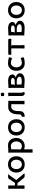

<svg xmlns="http://www.w3.org/2000/svg" viewBox="1927 -2549 822 4716"><g transform="rotate(-90 2338.0 -191.0)"><path d="M60.1 -58.1V-341.8Q60.1 -387.2 57.1 -396Q74.7 -401.9 100.1 -401.9Q125.5 -401.9 143.1 -396Q140.1 -387.2 140.1 -341.8V-234.9H204.1L304.2 -384.8Q317.9 -404.8 369.1 -404.8Q409.7 -404.8 417 -392.1L411.6 -386.7Q406.2 -381.8 401.1 -377Q396 -372.1 389.4 -364.7Q382.8 -357.4 378.9 -352.1L273.4 -201.7L404.3 -46.4Q427.2 -19 439 -7.3Q431.2 4.9 391.1 4.9Q341.8 4.9 325.7 -15.1L199.2 -171.9H116.2L140.1 -154.3V-58.1Q140.1 -11.7 143.1 -2.9Q128.4 2 100.1 2Q71.8 2 57.1 -2.9Q60.1 -11.7 60.1 -58.1Z M543 -200.2Q543 -139.2 574.5 -102.1Q606 -64.9 657.7 -64.9Q709.5 -64.9 741.2 -102.3Q772.9 -139.6 772.9 -200.2Q772.9 -260.7 741.2 -297.9Q709.5 -335 657.7 -335Q606 -335 574.5 -297.9Q543 -260.7 543 -200.2ZM512.5 -51.5Q457.5 -107.9 457.5 -200.2Q457.5 -292.5 512.5 -348.6Q567.4 -404.8 657.7 -404.8Q748 -404.8 803 -348.6Q857.9 -292.5 857.9 -200.2Q857.9 -107.9 803 -51.5Q748 4.9 657.7 4.9Q567.4 4.9 512.5 -51.5Z M947.8 -341.8Q947.8 -376.5 944.8 -396H951.2Q982.9 -396.5 1044.4 -400.6Q1106 -404.8 1127.9 -404.8Q1212.4 -404.8 1260 -347.4Q1307.6 -290 1307.6 -200.2Q1307.6 -112.8 1251 -54Q1194.3 4.9 1107.9 4.9Q1063.5 4.9 1027.8 -11.2V140.1Q1027.8 186 1030.8 194.8Q1014.6 200.2 987.8 200.2Q960.9 200.2 944.8 194.8Q947.8 186 947.8 140.1ZM1027.8 -120.1 1011.2 -118.2Q1027.8 -93.3 1053 -79.1Q1078.1 -64.9 1107.9 -64.9Q1158.2 -64.9 1190.4 -103.3Q1222.7 -141.6 1222.7 -200.2Q1222.7 -258.3 1190.4 -296.6Q1158.2 -335 1107.9 -335Q1067.9 -335 1027.8 -324.7Z M1452.6 -200.2Q1452.6 -139.2 1484.1 -102.1Q1515.6 -64.9 1567.4 -64.9Q1619.1 -64.9 1650.9 -102.3Q1682.6 -139.6 1682.6 -200.2Q1682.6 -260.7 1650.9 -297.9Q1619.1 -335 1567.4 -335Q1515.6 -335 1484.1 -297.9Q1452.6 -260.7 1452.6 -200.2ZM1422.1 -51.5Q1367.2 -107.9 1367.2 -200.2Q1367.2 -292.5 1422.1 -348.6Q1477.1 -404.8 1567.4 -404.8Q1657.7 -404.8 1712.6 -348.6Q1767.6 -292.5 1767.6 -200.2Q1767.6 -107.9 1712.6 -51.5Q1657.7 4.9 1567.4 4.9Q1477.1 4.9 1422.1 -51.5Z M1827.1 -32.2Q1827.1 -56.6 1831.5 -69.8Q1832.5 -69.3 1835.9 -69.3Q1851.1 -69.3 1867.7 -80.1Q1884.3 -90.8 1885.7 -113.8L1890.6 -208Q1895 -288.6 1942.1 -344.2Q1989.3 -399.9 2057.1 -399.9H2126.5Q2178.7 -399.9 2221.2 -397Q2218.3 -388.2 2218.3 -341.8V-58.1Q2218.3 -12.7 2221.2 -3.9Q2203.6 2 2177.2 2Q2150.9 2 2133.3 -3.9Q2136.2 -12.7 2136.2 -58.1V-325.2H2067.4Q2027.8 -325.2 2000.2 -287.6Q1972.7 -250 1970.2 -195.8L1965.3 -98.1Q1962.9 -52.7 1928 -23.9Q1893.1 4.9 1835.4 4.9H1831.5Q1827.1 -8.3 1827.1 -32.2Z M2339.4 -502.9Q2334.5 -517.6 2334.5 -540Q2334.5 -562.5 2339.4 -577.1Q2354 -582 2376.5 -582Q2398.9 -582 2413.6 -577.1Q2418.5 -562.5 2418.5 -540Q2418.5 -517.6 2413.6 -502.9Q2398.9 -498 2376.5 -498Q2354 -498 2339.4 -502.9ZM2420.4 -396Q2417.5 -387.2 2417.5 -341.8V-94.2Q2417.5 -43.9 2440.4 -11.2L2437.5 -8.8Q2434.6 -6.8 2431.6 -4.6Q2428.7 -2.4 2424.1 -0.2Q2419.4 2 2413.8 3.4Q2408.2 4.9 2402.3 4.9Q2372.1 4.9 2354.7 -16.6Q2337.4 -38.1 2337.4 -80.1V-341.8Q2337.4 -387.2 2334.5 -396Q2357.9 -401.9 2377.4 -401.9Q2386.7 -401.9 2397 -400.6Q2407.2 -399.4 2413.1 -397.9Q2418.9 -396.5 2420.4 -396Z M2537.1 -60.1V-339.8Q2537.1 -385.3 2534.2 -394H2540.5Q2571.8 -394.5 2628.2 -398.7Q2684.6 -402.8 2707 -402.8Q2783.2 -402.8 2825.2 -374.5Q2867.2 -346.2 2867.2 -294.9Q2867.2 -270 2847.7 -249.5Q2828.1 -229 2793 -216.3Q2841.8 -202.1 2869.4 -176.3Q2897 -150.4 2897 -117.2Q2897 -60.5 2849.6 -28.8Q2802.2 2.9 2717.3 2.9Q2694.8 2.9 2632.8 -1.2Q2570.8 -5.4 2538.6 -5.9H2534.2Q2537.1 -14.6 2537.1 -60.1ZM2619.1 -76.7Q2659.7 -66.9 2697.3 -66.9Q2748.5 -66.9 2780.3 -80.8Q2812 -94.7 2812 -117.2Q2812 -149.9 2783.2 -169.9Q2754.4 -189.9 2707 -189.9H2619.1ZM2619.1 -251 2586.4 -240.2H2707Q2740.7 -240.2 2761.5 -255.1Q2782.2 -270 2782.2 -294.9Q2782.2 -312 2756.1 -322.5Q2730 -333 2687 -333Q2652.3 -333 2619.1 -323.7Z M2956.5 -200.2Q2957.5 -290 3005.9 -347.4Q3054.2 -404.8 3138.7 -404.8Q3212.9 -404.8 3276.4 -386.2Q3288.1 -382.8 3288.1 -369.6Q3288.1 -364.3 3285.2 -353.5L3270 -304.7Q3195.8 -335 3155.8 -335Q3105.5 -335 3074.2 -296.9Q3043 -258.8 3042 -200.2Q3042 -141.6 3073.7 -103.3Q3105.5 -64.9 3155.8 -64.9Q3195.8 -64.9 3270 -95.2L3285.2 -46.4Q3288.1 -35.6 3288.1 -30.3Q3288.1 -17.1 3276.4 -13.7Q3212.9 4.9 3138.7 4.9Q3054.2 4.9 3005.4 -53Q2956.5 -110.8 2956.5 -200.2Z M3506.8 -58.1V-325.2H3408.7Q3363.8 -325.2 3353.5 -321.8Q3348.6 -336.4 3348.6 -358.9Q3348.6 -388.7 3357.9 -394.3Q3367.2 -399.9 3408.7 -399.9H3684.6Q3726.1 -399.9 3735.4 -394.3Q3744.6 -388.7 3744.6 -358.9Q3744.6 -336.4 3739.7 -321.8Q3729.5 -325.2 3684.6 -325.2H3559.6Q3564.5 -322.8 3573 -318.4Q3581.5 -314 3586.4 -312V-58.1Q3586.4 -13.2 3589.8 -2.9Q3575.2 2 3546.9 2Q3518.1 2 3503.4 -2.9Q3506.8 -13.2 3506.8 -58.1Z M3826.7 -60.1V-339.8Q3826.7 -385.3 3823.7 -394H3830.1Q3861.3 -394.5 3917.7 -398.7Q3974.1 -402.8 3996.6 -402.8Q4072.8 -402.8 4114.7 -374.5Q4156.7 -346.2 4156.7 -294.9Q4156.7 -270 4137.2 -249.5Q4117.7 -229 4082.5 -216.3Q4131.3 -202.1 4158.9 -176.3Q4186.5 -150.4 4186.5 -117.2Q4186.5 -60.5 4139.2 -28.8Q4091.8 2.9 4006.8 2.9Q3984.4 2.9 3922.4 -1.2Q3860.4 -5.4 3828.1 -5.9H3823.7Q3826.7 -14.6 3826.7 -60.1ZM3908.7 -76.7Q3949.2 -66.9 3986.8 -66.9Q4038.1 -66.9 4069.8 -80.8Q4101.6 -94.7 4101.6 -117.2Q4101.6 -149.9 4072.8 -169.9Q4043.9 -189.9 3996.6 -189.9H3908.7ZM3908.7 -251 3876 -240.2H3996.6Q4030.3 -240.2 4051 -255.1Q4071.8 -270 4071.8 -294.9Q4071.8 -312 4045.7 -322.5Q4019.5 -333 3976.6 -333Q3941.9 -333 3908.7 -323.7Z M4331.5 -200.2Q4331.5 -139.2 4363 -102.1Q4394.5 -64.9 4446.3 -64.9Q4498 -64.9 4529.8 -102.3Q4561.5 -139.6 4561.5 -200.2Q4561.5 -260.7 4529.8 -297.9Q4498 -335 4446.3 -335Q4394.5 -335 4363 -297.9Q4331.5 -260.7 4331.5 -200.2ZM4301 -51.5Q4246.1 -107.9 4246.1 -200.2Q4246.1 -292.5 4301 -348.6Q4356 -404.8 4446.3 -404.8Q4536.6 -404.8 4591.6 -348.6Q4646.5 -292.5 4646.5 -200.2Q4646.5 -107.9 4591.6 -51.5Q4536.6 4.9 4446.3 4.9Q4356 4.9 4301 -51.5Z"/></g></svg>

Font: Nikodecs
Style: Medium
Weight: 500
Version: Version 0.29